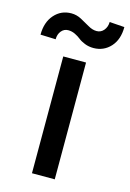

<svg xmlns="http://www.w3.org/2000/svg" viewBox="-151 -808 587 866"><g transform="rotate(15 142.0 -375.0)"><path d="M35.2 -611.3 -36.1 -613.8Q-36.1 -671.9 -4.9 -707.3Q26.4 -742.7 74.2 -742.7Q98.6 -742.7 121.1 -730.7Q143.6 -718.8 163.8 -706.8Q184.1 -694.8 203.6 -694.8Q223.6 -694.8 236.8 -710.4Q250 -726.1 250.5 -749.5L320.3 -744.6Q320.3 -686.5 289.1 -652.1Q257.8 -617.7 210 -617.2Q187.5 -617.2 168.7 -624.8Q149.9 -632.3 138.9 -641.4Q127.9 -650.4 112.3 -658Q96.7 -665.5 80.1 -665.5Q60.5 -665.5 47.9 -650.1Q35.2 -634.8 35.2 -611.3ZM88.4 0V-545.4H194.8V0Z"/></g></svg>

Font: Interop Med
Style: Regular
Weight: 500
Designer: Rasmus Andersson, Google, Jang Haemin
Foundry: jhaemin
Version: Version 1.007